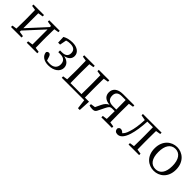

<svg xmlns="http://www.w3.org/2000/svg" viewBox="258 -1736 3106 3106"><g transform="rotate(45 1811.0 -182.5)"><path d="M650 -483V-514H409V-483L495 -469V-444L204 -127V-469L290 -483V-514H49V-483L129 -470C131 -415 132 -339 132 -286V-228C132 -176 131 -100 129 -44L49 -32V0H290V-32L204 -45V-73L495 -390V-45L409 -32V0H650V-32L570 -44C568 -100 567 -176 567 -228V-286C567 -338 568 -415 570 -470Z M767 -360H812L834 -475C859 -484 887 -488 920 -488C995 -488 1038 -457 1038 -390C1038 -328 1001 -293 921 -293H878V-253H927C1015 -253 1047 -204 1047 -141C1047 -62 992 -22 915 -22C889 -22 866 -24 845 -28L825 -92C817 -118 802 -139 782 -140C762 -141 746 -133 737 -113C742 -33 815 14 911 14C1047 14 1124 -58 1124 -139C1124 -209 1077 -258 990 -275C1073 -292 1111 -336 1111 -397C1111 -474 1040 -528 934 -528C870 -528 808 -513 762 -486Z M1702 -38C1701 -94 1700 -174 1700 -228V-286C1700 -338 1701 -414 1702 -469L1784 -483V-514H1543V-483L1623 -470C1624 -415 1625 -339 1625 -286V-228C1625 -174 1624 -94 1623 -38H1371C1370 -94 1369 -174 1369 -228V-286C1369 -338 1370 -415 1371 -470L1451 -483V-514H1210V-483L1290 -470C1292 -415 1293 -339 1293 -286V-228C1293 -176 1292 -99 1290 -44L1210 -32V0H1724L1744 163H1785L1796 -38Z M2118 -260C2035 -260 1991 -296 1991 -374C1991 -438 2028 -476 2106 -476H2196C2197 -421 2198 -341 2198 -286V-260ZM2357 -483V-514H2099C1974 -514 1915 -454 1915 -373C1915 -304 1954 -245 2066 -237C2027 -222 1996 -191 1972 -140L1926 -44L1846 -32V0C1861 4 1888 11 1917 11C1962 11 1978 -1 1993 -29L2051 -147C2080 -203 2091 -224 2145 -224H2198C2198 -169 2197 -96 2196 -44L2116 -32V0H2357V-32L2276 -45C2275 -100 2274 -176 2274 -228V-286C2274 -339 2275 -415 2276 -470Z M2980 -483V-514H2553V-483L2644 -466C2640 -349 2624 -241 2598 -168C2582 -114 2564 -83 2536 -57C2516 -78 2497 -91 2471 -91C2449 -91 2436 -78 2426 -57C2426 -11 2452 12 2495 12C2546 12 2601 -24 2641 -151C2667 -233 2685 -349 2691 -477H2819C2820 -422 2821 -341 2821 -286V-228C2821 -176 2820 -100 2819 -44L2738 -32V0H2980V-32L2898 -45C2897 -100 2896 -176 2896 -228V-286C2896 -338 2897 -414 2898 -469Z M3325 14C3448 14 3570 -74 3570 -255C3570 -437 3446 -528 3325 -528C3201 -528 3079 -437 3079 -255C3079 -74 3201 14 3325 14ZM3325 -26C3224 -26 3164 -105 3164 -255C3164 -404 3224 -488 3325 -488C3425 -488 3486 -404 3486 -255C3486 -105 3425 -26 3325 -26Z"/></g></svg>

Font: Source Han Serif AKR9
Style: Regular
Weight: 400
Designer: Ryoko NISHIZUKA 西塚涼子 (kana & ideographs); Frank Grießhammer (Latin, Greek & Cyrillic); Sandoll Communications 산돌커뮤니케이션, 
Foundry: Adobe Systems Incorporated
Version: Version 1.005;hotconv 1.0.107;makeotfexe 2.5.65593